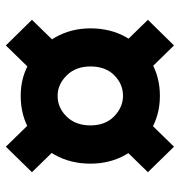

<svg xmlns="http://www.w3.org/2000/svg" viewBox="0 -694 600 640"><g transform="rotate(90 300.0 -374.0)"><path d="M299.5 -143Q236 -143 185.2 -174.2Q134.5 -205.5 104.5 -258.2Q74.5 -311 74.5 -375.5Q74.5 -442.5 104.2 -494.8Q134 -547 185 -577Q236 -607 299.5 -607Q363.5 -607 414.8 -576.2Q466 -545.5 495.8 -493Q525.5 -440.5 525.5 -375.5Q525.5 -309.5 496.2 -256.8Q467 -204 416 -173.5Q365 -143 299.5 -143ZM299.5 -266Q339 -266 368.5 -296Q398 -326 398 -375.5Q398 -425.5 367.5 -454.8Q337 -484 299.5 -484Q260 -484 230.8 -454.8Q201.5 -425.5 201.5 -375.5Q201.5 -326.5 231.5 -296.2Q261.5 -266 299.5 -266ZM131.5 -93.5 46 -180.5 184.5 -322.5 270 -235.5ZM469 -93.5 330.5 -235.5 415.5 -322.5 554 -180.5ZM184.5 -425 46 -567 131.5 -654 270 -512ZM415.5 -425 330.5 -512 469 -654 554 -567Z"/></g></svg>

Font: Spline Sans Mono
Style: Bold
Weight: 700
Designer: Eben Sorkin, Mirko Velimirovic
Foundry: Sorkin Type
Version: Version 1.004